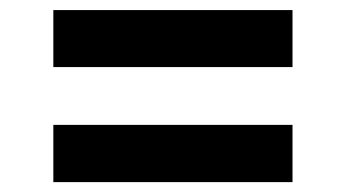

<svg xmlns="http://www.w3.org/2000/svg" viewBox="-20 -481 690 383"><path d="M86.4 -347.2V-460.9H563.5V-347.2ZM86.4 -117.7V-231.9H563.5V-117.7Z"/></svg>

Font: Inter Cardless Display
Style: Bold
Weight: 700
Designer: Rasmus Andersson
Foundry: rsms
Version: Version 4.001;git-9221beed3